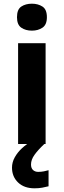

<svg xmlns="http://www.w3.org/2000/svg" viewBox="-20 -780 345 1040"><path d="M227 -546V0H78V-546ZM153 -760Q186 -760 210 -744.5Q234 -729 234 -686.8Q234 -646 210 -630Q186 -614 153 -614Q118.7 -614 95.4 -630Q72 -646 72 -686.8Q72 -729 95.4 -744.5Q118.7 -760 153 -760ZM148 111Q148 131 159 141Q170 151 187 151Q203 151 218 148Q233 145 243 142V229Q227 233 209 236.5Q191 240 167 240Q111 240 78 208.5Q45 177 45 128Q45 99 60 72Q75 45 99.5 22.5Q124 0 155 -17L220 0Q186 32 167 58.5Q148 85 148 111Z"/></svg>

Font: Noto Sans Tangsa
Style: Regular
Weight: 400
Designer: David Williams
Foundry: Google LLC
Version: Version 1.504